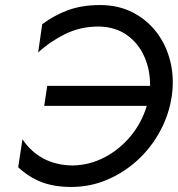

<svg xmlns="http://www.w3.org/2000/svg" viewBox="-20 -730 705 760"><path d="M155 -311 167 -390H574Q575 -452 551.5 -505.5Q528 -559 482 -591.5Q436 -624 371 -625Q298 -625 237.5 -595Q177 -565 131 -522L147 -634Q195 -670 250 -690Q305 -710 376 -710Q449 -710 506 -680.5Q563 -651 601 -600.5Q639 -550 654.5 -485.5Q670 -421 660 -350Q649 -276 613.5 -210.5Q578 -145 524.5 -96Q471 -47 404 -18.5Q337 10 262 10Q195 10 145 -9Q95 -28 52 -68L69 -179Q101 -130 151 -103Q201 -76 267 -75Q334 -76 393.5 -107Q453 -138 497 -191Q541 -244 561 -311Z"/></svg>

Font: Jost*
Style: Italic
Weight: 400
Italic angle: -10°
Version: Version 3.7